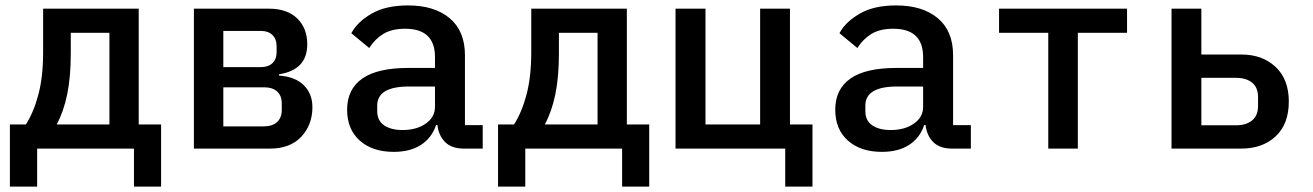

<svg xmlns="http://www.w3.org/2000/svg" viewBox="-20 -548 4840 708"><path d="M16.5 140V-89H75.5Q104.5 -134.5 121.8 -200.2Q139 -266 139 -354.5V-516H491.5V-89H574V140H474V0H117V140ZM189 -89H383.5V-427H241V-350.5Q241 -264.5 227.8 -200.2Q214.5 -136 189 -89Z M695 0V-516H972Q1039 -516 1076 -480Q1113 -444 1113 -384.5Q1113 -290 1008.5 -274V-269.5Q1069 -265 1100.5 -233.5Q1132 -202 1132 -153Q1132 -87.5 1091 -43.8Q1050 0 975 0ZM803.5 -300.5H942Q969 -300.5 984.5 -315Q1000 -329.5 1000 -356V-377.5Q1000 -404 984.5 -419Q969 -434 942 -434H803.5ZM803.5 -82H952Q984.5 -82 1001.8 -98Q1019 -114 1019 -142.5V-166Q1019 -195.5 1001.8 -210.8Q984.5 -226 955.5 -226H803.5Z M1760 0H1691.5Q1645.5 0 1621.5 -24Q1597.5 -48 1593 -87H1588Q1572.5 -40 1532.8 -14Q1493 12 1432 12Q1353.5 12 1306.8 -29.5Q1260 -71 1260 -143.5Q1260 -219 1315.8 -258.2Q1371.5 -297.5 1486 -297.5H1584V-337.5Q1584 -442 1474 -442Q1424.5 -442 1393.2 -422.8Q1362 -403.5 1341.5 -371L1275.5 -425.5Q1297.5 -467 1350 -497.5Q1402.5 -528 1484.5 -528Q1582 -528 1638.2 -480.8Q1694.5 -433.5 1694.5 -344.5V-86.5H1760ZM1464.5 -68.5Q1516 -68.5 1550 -92.2Q1584 -116 1584 -154V-229H1488Q1371 -229 1371 -158.5V-138Q1371 -103.5 1396.2 -86Q1421.5 -68.5 1464.5 -68.5Z M1816.5 140V-89H1875.5Q1904.5 -134.5 1921.8 -200.2Q1939 -266 1939 -354.5V-516H2291.5V-89H2374V140H2274V0H1917V140ZM1989 -89H2183.5V-427H2041V-350.5Q2041 -264.5 2027.8 -200.2Q2014.5 -136 1989 -89Z M2875.5 140V0H2471V-516H2581.5V-89H2783V-516H2893V-89H2976V140Z M3560 0H3491.5Q3445.5 0 3421.5 -24Q3397.5 -48 3393 -87H3388Q3372.5 -40 3332.8 -14Q3293 12 3232 12Q3153.5 12 3106.8 -29.5Q3060 -71 3060 -143.5Q3060 -219 3115.8 -258.2Q3171.5 -297.5 3286 -297.5H3384V-337.5Q3384 -442 3274 -442Q3224.5 -442 3193.2 -422.8Q3162 -403.5 3141.5 -371L3075.5 -425.5Q3097.5 -467 3150 -497.5Q3202.5 -528 3284.5 -528Q3382 -528 3438.2 -480.8Q3494.5 -433.5 3494.5 -344.5V-86.5H3560ZM3264.5 -68.5Q3316 -68.5 3350 -92.2Q3384 -116 3384 -154V-229H3288Q3171 -229 3171 -158.5V-138Q3171 -103.5 3196.2 -86Q3221.5 -68.5 3264.5 -68.5Z M3845.5 0V-427H3664V-516H4136V-427H3954.5V0Z M4300 0V-516H4410V-347H4557.5Q4635 -347 4683.8 -301.2Q4732.5 -255.5 4732.5 -173.5Q4732.5 -90.5 4684 -45.2Q4635.5 0 4556.5 0ZM4410 -86H4537.5Q4575.5 -86 4597.2 -104Q4619 -122 4619 -157V-190.5Q4619 -225.5 4597.2 -243.2Q4575.5 -261 4537.5 -261H4410Z"/></svg>

Font: Lilex Medium
Style: Regular
Weight: 500
Designer: Mike Abbink, Paul van der Laan, Pieter van Rosmalen, Mikhael Khrustik
Foundry: Mikhael Khrustik
Version: Version 1.100